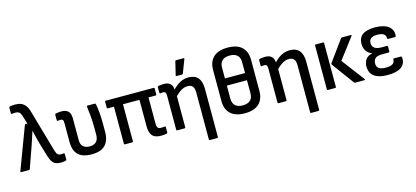

<svg xmlns="http://www.w3.org/2000/svg" viewBox="-69 -1257 4319 1992"><g transform="rotate(-15 2091.0 -260.5)"><path d="M439 11Q401 11 377 -0.5Q353 -12 337 -42.5Q321 -73 306 -129L274 -237Q264 -273 255 -308Q246 -343 237 -384H236Q223 -343 211 -306Q199 -269 186 -231L107 -8Q104 0 96 0H14Q9 0 7 -3.5Q5 -7 7 -12L176 -462Q179 -471 187 -471H205L178 -558Q168 -590 153.5 -601Q139 -612 116 -612Q106 -612 96.5 -611.5Q87 -611 77 -609Q67 -608 67 -618V-677Q67 -687 76 -688Q88 -692 103.5 -693Q119 -694 134 -694Q170 -694 197 -682.5Q224 -671 243.5 -645.5Q263 -620 275 -574L402 -131Q412 -96 424.5 -84Q437 -72 456 -72Q464 -72 471 -72.5Q478 -73 487 -74Q498 -76 498 -65L499 -6Q499 3 489 5Q476 8 463 9.5Q450 11 439 11Z M770 11Q670 11 624 -35.5Q578 -82 578 -170V-372Q578 -400 571 -409.5Q564 -419 546 -419Q540 -419 532.5 -418Q525 -417 518 -416Q508 -416 508 -425V-484Q508 -493 518 -495Q533 -498 549 -499.5Q565 -501 578 -501Q628 -501 651.5 -476Q675 -451 675 -399V-165Q675 -119 700 -96.5Q725 -74 770 -74Q815 -74 840 -98.5Q865 -123 865 -173V-250Q865 -320 859 -378.5Q853 -437 848 -478Q846 -489 856 -489H933Q943 -489 944 -480Q952 -442 957 -387Q962 -332 962 -266V-180Q962 -86 915 -37.5Q868 11 770 11Z M1516 11Q1473 11 1445.5 -2.5Q1418 -16 1405 -47Q1392 -78 1392 -129V-407H1215V-10Q1215 0 1205 0H1128Q1118 0 1118 -10V-407H1053Q1043 -407 1043 -417V-479Q1043 -489 1053 -489H1565Q1575 -489 1575 -479V-417Q1575 -407 1565 -407H1489V-127Q1489 -94 1499.5 -81.5Q1510 -69 1531 -69Q1542 -69 1552.5 -69.5Q1563 -70 1574 -71Q1583 -75 1583 -63V-6Q1583 2 1575 5Q1563 7 1547 9Q1531 11 1516 11Z M1991 185Q1981 185 1981 175V-329Q1981 -374 1963.5 -394.5Q1946 -415 1909 -415Q1874 -415 1839.5 -394Q1805 -373 1761 -329L1757 -401Q1787 -433 1815.5 -455.5Q1844 -478 1875.5 -489.5Q1907 -501 1941 -501Q2009 -501 2043.5 -461Q2078 -421 2078 -341V175Q2078 185 2067 185ZM1689 0Q1680 0 1680 -10V-372Q1680 -400 1673 -409.5Q1666 -419 1648 -419Q1642 -419 1634.5 -418Q1627 -417 1620 -416Q1610 -416 1610 -425V-484Q1610 -493 1620 -495Q1635 -498 1651 -499.5Q1667 -501 1679 -501Q1724 -501 1748 -478Q1772 -455 1772 -411V-391L1777 -359V-10Q1777 0 1767 0ZM1829 -546Q1819 -546 1821 -556L1855 -697Q1856 -706 1867 -706H1944Q1957 -706 1951 -694L1897 -553Q1893 -546 1886 -546Z M2414 -694Q2515 -694 2566.5 -645.5Q2618 -597 2618 -510V-174Q2618 -86 2566.5 -37.5Q2515 11 2414 11Q2313 11 2261.5 -37.5Q2210 -86 2210 -174V-510Q2210 -597 2261.5 -645.5Q2313 -694 2414 -694ZM2414 -609Q2362 -609 2334 -584Q2306 -559 2306 -508V-392H2522V-509Q2522 -560 2494 -584.5Q2466 -609 2414 -609ZM2414 -74Q2466 -74 2494 -99Q2522 -124 2522 -175V-315H2306V-175Q2306 -124 2334 -99Q2362 -74 2414 -74Z M3079 185Q3069 185 3069 175V-329Q3069 -374 3051.5 -394.5Q3034 -415 2997 -415Q2962 -415 2927.5 -394Q2893 -373 2849 -329L2845 -401Q2875 -433 2903.5 -455.5Q2932 -478 2963.5 -489.5Q2995 -501 3029 -501Q3097 -501 3131.5 -461Q3166 -421 3166 -341V175Q3166 185 3155 185ZM2777 0Q2768 0 2768 -10V-372Q2768 -400 2761 -409.5Q2754 -419 2736 -419Q2730 -419 2722.5 -418Q2715 -417 2708 -416Q2698 -416 2698 -425V-484Q2698 -493 2708 -495Q2723 -498 2739 -499.5Q2755 -501 2767 -501Q2812 -501 2836 -478Q2860 -455 2860 -411V-391L2865 -359V-10Q2865 0 2855 0Z M3600 0Q3592 0 3588 -6L3415 -242Q3409 -250 3414 -258L3578 -484Q3582 -489 3590 -489H3682Q3696 -489 3688 -477L3520 -255L3704 -12Q3708 -8 3705.5 -4Q3703 0 3697 0ZM3307 0Q3298 0 3298 -10V-479Q3298 -489 3307 -489H3385Q3395 -489 3395 -479V-10Q3395 0 3385 0Z M3946 11Q3854 11 3805 -24.5Q3756 -60 3756 -130Q3756 -175 3778 -206.5Q3800 -238 3848 -248V-250Q3810 -263 3788.5 -294.5Q3767 -326 3767 -369Q3767 -436 3811 -468.5Q3855 -501 3947 -501Q4039 -501 4088.5 -464Q4138 -427 4132 -364Q4131 -350 4121 -350H4047Q4038 -350 4038 -363Q4039 -391 4016.5 -406Q3994 -421 3948 -421Q3905 -421 3882.5 -405Q3860 -389 3860 -355Q3860 -319 3884.5 -301Q3909 -283 3960 -283H4016Q4026 -283 4026 -272V-222Q4026 -212 4016 -212H3945Q3895 -212 3873 -193Q3851 -174 3851 -135Q3851 -101 3875.5 -84.5Q3900 -68 3950 -68Q3997 -68 4020.5 -82.5Q4044 -97 4044 -126Q4044 -139 4053 -139H4127Q4137 -139 4138 -124Q4143 -59 4095 -24Q4047 11 3946 11Z"/></g></svg>

Font: Sofia Sans Semi Condensed SemiBold
Style: Regular
Weight: 600
Designer: Botio Nikoltchev, Ani Petrova
Foundry: lettersoup
Version: Version 4.100